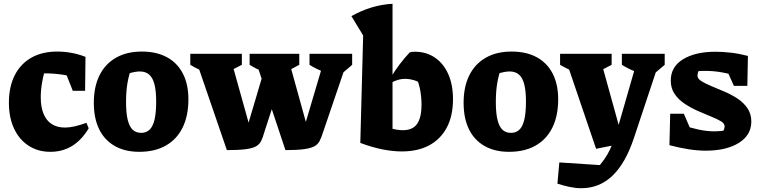

<svg xmlns="http://www.w3.org/2000/svg" viewBox="-20 -788 4021 1013"><path d="M246 13Q180 13 130.5 -19.5Q81 -52 54 -110Q27 -168 27 -246Q27 -331 58 -391.5Q89 -452 146 -484Q203 -516 282 -516Q319 -516 357.5 -509Q396 -502 431 -488L412 -369Q319 -401 215 -401Q199 -401 184 -398Q169 -395 155 -390L227 -449Q211 -402 203 -358.5Q195 -315 195 -275Q195 -223 210 -187Q225 -151 253.5 -133Q282 -115 323 -115Q347 -115 375 -121.5Q403 -128 436 -140L448 -111Q374 13 246 13ZM364 -309 293 -488H431L429 -309Z M715 13Q639 13 585 -18Q531 -49 503 -106.5Q475 -164 475 -246Q475 -330 505 -390.5Q535 -451 592 -483.5Q649 -516 728 -516Q806 -516 861 -486Q916 -456 945 -399.5Q974 -343 974 -264Q974 -177 943.5 -115Q913 -53 855 -20Q797 13 715 13ZM725 -87Q751 -87 768.5 -103Q786 -119 795 -155.5Q804 -192 804 -252Q804 -308 795 -343Q786 -378 767 -394.5Q748 -411 718 -411Q696 -411 664 -402Q632 -393 578 -375L678 -441Q661 -398 653 -353Q645 -308 645 -250Q645 -191 654 -155Q663 -119 680.5 -103Q698 -87 725 -87Z M1486 4 1320 -494H1497L1613 -75H1573L1697 -494H1822L1685 -92Q1676 -63 1666.5 -44.5Q1657 -26 1638.5 -16Q1620 -6 1584 -1Q1548 4 1486 4ZM1177 4 1006 -494H1193L1310 -75H1272L1382 -446L1443 -301L1375 -92Q1367 -62 1357.5 -43.5Q1348 -25 1329 -15Q1310 -5 1274 -0.5Q1238 4 1177 4ZM1139 -386Q1097 -395 1058.5 -409.5Q1020 -424 984 -446V-504H1256V-446ZM1446 -386Q1409 -395 1370.5 -409.5Q1332 -424 1297 -446V-504H1559V-446ZM1768 -386Q1727 -394 1687.5 -409Q1648 -424 1613 -446V-504H1838V-446Z M1881 -34 1937 -147Q1995 -123 2036 -112Q2077 -101 2105 -101Q2158 -101 2181 -135Q2204 -169 2204 -235Q2204 -272 2197.5 -309.5Q2191 -347 2176 -379L2237 -325Q2179 -372 2116 -372Q2081 -372 2043 -351L2041 -378Q2064 -416 2088.5 -448.5Q2113 -481 2142 -512Q2150 -514 2156.5 -514.5Q2163 -515 2169 -515Q2230 -515 2275.5 -483.5Q2321 -452 2345.5 -396Q2370 -340 2370 -265Q2370 -176 2337 -114.5Q2304 -53 2244 -21Q2184 11 2100 11Q2052 11 1997 0Q1942 -11 1881 -34ZM1881 -34 1896 -601 1834 -703Q1886 -732 1940 -748.5Q1994 -765 2051 -768V-77Z M2666 13Q2590 13 2536 -18Q2482 -49 2454 -106.5Q2426 -164 2426 -246Q2426 -330 2456 -390.5Q2486 -451 2543 -483.5Q2600 -516 2679 -516Q2757 -516 2812 -486Q2867 -456 2896 -399.5Q2925 -343 2925 -264Q2925 -177 2894.5 -115Q2864 -53 2806 -20Q2748 13 2666 13ZM2676 -87Q2702 -87 2719.5 -103Q2737 -119 2746 -155.5Q2755 -192 2755 -252Q2755 -308 2746 -343Q2737 -378 2718 -394.5Q2699 -411 2669 -411Q2647 -411 2615 -402Q2583 -393 2529 -375L2629 -441Q2612 -398 2604 -353Q2596 -308 2596 -250Q2596 -191 2605 -155Q2614 -119 2631.5 -103Q2649 -87 2676 -87Z M2921 181 2931 69 3145 83Q3169 54 3184.5 27Q3200 0 3211 -28.5Q3222 -57 3233 -91L3349 -494H3469L3325 -61Q3281 72 3212 138.5Q3143 205 3047 205Q3018 205 2986.5 198.5Q2955 192 2921 181ZM3125 -3 2958 -494H3143L3271 -32ZM3091 -386Q3051 -394 3011.5 -409Q2972 -424 2935 -446V-504H3207V-446ZM3416 -386Q3376 -394 3336 -409Q3296 -424 3261 -446V-504H3487V-446Z M3703 7Q3661 7 3613 -0.5Q3565 -8 3512 -22L3576 -130Q3621 -114 3665 -104.5Q3709 -95 3750 -95Q3766 -95 3781.5 -96.5Q3797 -98 3812 -101L3774 -70Q3788 -84 3795.5 -96.5Q3803 -109 3803 -122Q3803 -137 3782.5 -149Q3762 -161 3729.5 -174Q3697 -187 3661 -203Q3625 -219 3592.5 -240.5Q3560 -262 3539.5 -292Q3519 -322 3519 -363Q3519 -436 3584 -475.5Q3649 -515 3755 -515Q3794 -515 3837 -510Q3880 -505 3926 -493L3883 -381Q3835 -398 3790 -406Q3745 -414 3703 -414Q3689 -414 3674.5 -413.5Q3660 -413 3645 -411L3683 -433Q3669 -422 3664.5 -411Q3660 -400 3660 -388Q3660 -373 3680.5 -360Q3701 -347 3733.5 -333.5Q3766 -320 3802.5 -304.5Q3839 -289 3871 -268Q3903 -247 3923.5 -217Q3944 -187 3944 -147Q3944 -75 3878 -34Q3812 7 3703 7ZM3512 -22 3516 -188H3588L3659 -23ZM3852 -335 3780 -496 3926 -493 3923 -335Z"/></svg>

Font: Piazzolla Thin Black
Style: Regular
Weight: 900
Version: Version 2.005